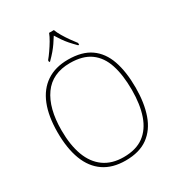

<svg xmlns="http://www.w3.org/2000/svg" viewBox="-217 -1067 1119 1213"><g transform="rotate(-30 343.0 -460.5)"><path d="M343 10Q248 10 184.5 -33.5Q121 -77 89.5 -159.5Q58 -242 58 -359Q58 -476 90.5 -557.5Q123 -639 187 -682Q251 -725 344 -725Q446 -725 508 -681.5Q570 -638 598.5 -556Q627 -474 627 -358Q627 -247 598 -164Q569 -81 506.5 -35.5Q444 10 343 10ZM343 -15Q434 -15 490 -56.5Q546 -98 572.5 -175Q599 -252 599 -358Q599 -466 574 -542.5Q549 -619 493 -659.5Q437 -700 344 -700Q215 -700 150.5 -609.5Q86 -519 86 -358Q86 -250 114.5 -173.5Q143 -97 200.5 -56Q258 -15 343 -15ZM234 -784Q250 -803 268 -829Q286 -855 302 -882Q318 -909 326 -931H361Q369 -909 385 -882Q401 -855 419.5 -829Q438 -803 453 -784V-771H446Q421 -796 403.5 -816Q386 -836 372 -856.5Q358 -877 343 -901Q328 -877 314 -856.5Q300 -836 283 -816Q266 -796 241 -771H234Z"/></g></svg>

Font: Noto Serif Khmer Thin
Style: Regular
Weight: 250
Version: Version 2.003